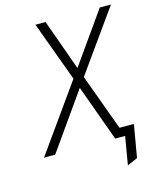

<svg xmlns="http://www.w3.org/2000/svg" viewBox="-125 -786 840 1029"><g transform="rotate(-15 295.0 -272.0)"><path d="M455 156.5 481.5 0H440L448.5 -50H543.5L512.5 131ZM31.5 0 293.5 -368 171.5 -700H227.5L329 -417.5L528.5 -700H590.5L349.5 -362L482 0H426.5L313.5 -311.5L93.5 0Z"/></g></svg>

Font: Overpass ExtraLight
Style: Italic
Weight: 250
Italic angle: -10°
Designer: Delve Withrington, Dave Bailey, Thomas Jockin
Foundry: Delve Fonts LLC
Version: Version 4.000